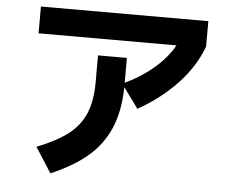

<svg xmlns="http://www.w3.org/2000/svg" viewBox="-54 -815 1108 914"><g transform="rotate(5 500.0 -357.5)"><path d="M105 -751H905V-630Q869 -532 791 -449.5Q713 -367 605 -306L534 -403Q532 -288 496.5 -206Q461 -124 393 -66.5Q325 -9 219 36L142 -84Q236 -121 290.5 -163Q345 -205 370.5 -265.5Q396 -326 396 -417V-543H534V-424Q612 -461 672 -513Q732 -565 764 -623H105Z"/></g></svg>

Font: IBM Plex Sans JP
Style: Bold
Weight: 700
Designer: Mike Abbink; Paul van der Laan; Pieter van Rosmalen; Wujin Sim; Yejin Wi; Jinhee Kim; Boomi Park; Yona Kim; Kichan Ma
Foundry: Sandoll Inc.
Version: Version 1.001